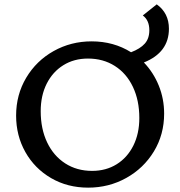

<svg xmlns="http://www.w3.org/2000/svg" viewBox="-20 -855 827 882"><path d="M641 -568Q685 -522 709.5 -461.5Q734 -401 734 -333Q734 -237 687 -159.5Q640 -82 560 -37.5Q480 7 385 7Q290 7 214.5 -37Q139 -81 96.5 -156.5Q54 -232 54 -324Q54 -420 100.5 -498Q147 -576 226.5 -620.5Q306 -665 401 -665Q502 -665 582 -615Q624 -631 645 -654.5Q666 -678 666 -716Q666 -762 636 -784L700 -835Q756 -795 756 -723Q756 -614 641 -568ZM620 -313Q620 -394 590.5 -456Q561 -518 507.5 -552Q454 -586 384 -586Q320 -586 271 -555.5Q222 -525 194.5 -470.5Q167 -416 167 -344Q167 -263 196.5 -201Q226 -139 279.5 -104.5Q333 -70 403 -70Q467 -70 516 -100.5Q565 -131 592.5 -186Q620 -241 620 -313Z"/></svg>

Font: Ysabeau SC Semibold
Style: Regular
Weight: 600
Designer: Christian Thalmann (Catharsis Fonts)
Version: Version 0.003